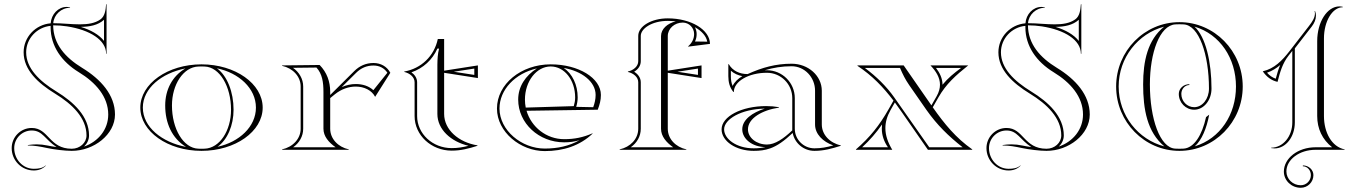

<svg xmlns="http://www.w3.org/2000/svg" viewBox="-20 -710 6435 910"><path d="M378.4 -15.3C392.6 -28.8 402 -47.6 402 -68C402 -158 329.6 -226.1 247.5 -276.3C165.7 -326.4 104 -386.8 104 -462.2C104 -527.3 155 -581.2 220 -587.5C219.9 -585.1 219.9 -583 219.9 -580.6C219.9 -491 272.7 -417.2 353.5 -367.8C433.9 -318.8 493 -251.7 493 -167.2C493 -97.4 447.1 -39.4 378.4 -15.3ZM362.7 -582.6C404.7 -583.1 444.3 -590.2 473 -616.3V-516C449.7 -545.8 410.5 -567.9 362.7 -582.6ZM196.4 74.1C181.2 87.5 161.7 90 140 90C88.9 90 47.4 46.1 47.4 -8C47.4 -54.1 84.6 -91.5 130.4 -91.5C182.2 -91.5 193.1 -48.8 248.2 -12.9C233 -15 218.4 -17.5 206.4 -20.1C188.1 -24 171 -25.8 153.7 -25.8C140.2 -25.8 126.4 -24.7 111.9 -22.5V-20.5C144.5 -20.5 171.9 -15.1 203.9 -8.3C236.7 -1.4 286.7 5 320 5C425.4 5 525 -72.7 525 -167.2C525 -260.2 457.5 -334.5 369.8 -388.1C288.4 -437.7 232.8 -501.6 232 -590C254.8 -590 276.9 -588.2 297.9 -585C404.8 -568.5 483 -521 483 -455H485V-690H483C480.7 -660.6 476.8 -632.9 456.1 -618.1C430.1 -599.5 396.4 -594.6 358.4 -594.6C339 -594.6 318.6 -595.8 297.9 -597.2C276.4 -598.7 254.5 -600 232.9 -600H232.3C235.8 -640.8 270.3 -673.2 312 -673.2V-675.2C307 -676.2 301 -677.2 296 -677.2C255.9 -677.2 223.2 -642.6 220.2 -599.5C148.4 -593.6 92 -534.4 92 -462.2C92 -379.6 158.8 -316.5 241.3 -266.1C322.6 -216.4 390 -151 390 -68C390 -33.2 358.6 -5 320 -5C212.2 -5 211.6 -103.5 130.4 -103.5C77.9 -103.5 35.4 -60.7 35.4 -8C35.4 50.5 82.2 98 140 98C162.5 98 181.9 90.9 197.4 75.1Z M1011.1 -14.3C1057.9 -47.5 1087 -115.9 1087 -190C1087 -273.3 1057.1 -350.7 1008.1 -386.3C1112.2 -364.5 1193 -291.4 1193 -200C1193 -109.4 1113.7 -36.7 1011.1 -14.3ZM795 -210C795 -309.7 849 -392.1 920 -394.7C925.3 -394.9 929.7 -395 935 -395C940.3 -395 944.7 -394.9 950 -394.7C1021.4 -392.1 1075 -300.4 1075 -190C1075 -90.3 1021 -7.9 950 -5.3C944.7 -5.1 940.3 -5 935 -5C929.7 -5 925.3 -5.1 920 -5.3C848.6 -7.9 795 -99.6 795 -210ZM645 -200C645 -86.8 774.9 5 935 5C1095.1 5 1225 -86.8 1225 -200C1225 -313.2 1095.1 -405 935 -405C774.9 -405 645 -313.2 645 -200ZM861.9 -13.7C747.2 -35.5 657 -107.8 657 -200C657 -291.5 745.7 -363.3 858.9 -385.7C796.1 -349 763 -284.5 763 -210C763 -127.2 794.7 -54.3 861.9 -13.7Z M1405 -100C1405 -52.2 1367.9 -13.2 1317 -2V0H1633V-2C1582.1 -13.2 1545 -52.2 1545 -100V-245.1L1567 -263C1598 -288.2 1633.5 -299.7 1666 -299.7C1706.4 -299.7 1742 -281.9 1758 -251L1830 -365C1814.2 -394.8 1784.6 -411.4 1750.2 -411.4C1714.7 -411.4 1684.4 -398.2 1659 -373L1545 -259.8V-274C1545 -323.8 1529.3 -366.7 1495 -402L1317 -400V-398C1367.9 -386.8 1405 -347.8 1405 -300ZM1417 -100V-300C1417 -336.8 1397 -368.7 1368.6 -388.6L1479.9 -389.9C1507.9 -359.2 1513 -318.7 1513 -274V-100C1513 -63.8 1537.8 -35.3 1570.6 -12H1369.4C1398.5 -32.7 1417 -63.9 1417 -100ZM1599.7 -297.2 1667.5 -364.5C1690.9 -387.7 1717.8 -399.4 1750.2 -399.4C1778.5 -399.4 1801.6 -387 1816 -365.2L1749.6 -282.6C1727.9 -302.4 1698.7 -311.7 1666 -311.7C1644.5 -311.7 1621.7 -307 1599.7 -297.2Z M1945 -160C1945 -69 2024 4 2121 4C2164.6 4 2201.1 -5.7 2243 -19V-21C2153.9 -35.2 2085 -95.1 2085 -170V-365L2245 -340V-400L2085 -375V-525H2055C2038 -444 1976 -385 1896 -371V-369C1922 -363 1945 -345 1945 -320ZM2053 -170C2053 -96.9 2116.6 -38.7 2200.5 -19C2173.1 -12 2149.2 -8 2121 -8C2029.9 -8 1957 -76.4 1957 -160V-320C1957 -340.9 1943.8 -357.7 1929.9 -367.2C1986.3 -386.5 2029.7 -426.9 2053 -479.7H2061C2054.4 -453.6 2053.4 -430.6 2053 -403.5ZM2130.7 -370 2228 -385V-355Z M2524.9 -385.8C2470.3 -351.4 2436 -299.9 2436 -238C2436 -126.2 2533.6 -35.4 2653.9 -35.4C2679.9 -35.4 2701.9 -38.3 2726.8 -45.6C2677.8 -17.9 2623.1 -5.9 2561.8 -5.9C2452.1 -5.9 2347.4 -92.5 2347.4 -195.6C2347.4 -284.8 2421.1 -362.2 2524.9 -385.8ZM2828 -260C2828 -340 2722.5 -405 2590 -405C2449.4 -405 2335.4 -311.2 2335.4 -195.6C2335.4 -84.3 2446.7 6.1 2561.8 6.1C2649.8 6.1 2728 -19 2789 -77L2788 -78C2744 -59 2703.3 -50.4 2653.9 -50.4C2569.8 -50.4 2498.4 -107.5 2475.6 -185L2813 -190C2822.1 -213.7 2828 -234.8 2828 -260ZM2651.9 -387.9C2735.8 -373.5 2803 -323.9 2803 -260C2803 -239.4 2798.3 -220.3 2791.6 -201.9L2711 -203.6C2715.2 -217.5 2718 -232.9 2718 -248C2718 -308.3 2692.3 -360.7 2651.9 -387.9ZM2471.8 -200.1C2469.3 -212.3 2468 -225 2468 -238C2468 -324.7 2522.7 -395 2590 -395C2655.1 -395 2706 -330.8 2706 -248C2706 -234.5 2703.4 -220.1 2699.5 -207Z M3005 -100C3005 -51 2967 -13 2917 -2V0H3233V-2C3183 -13 3145 -51 3145 -100V-365L3305 -340V-400L3145 -375V-539C3145 -574.3 3176.8 -603 3216 -603C3245.7 -603 3269.8 -578.7 3269.8 -548.7C3269.8 -525.3 3259.1 -505.7 3241 -490L3242 -489L3345 -502C3345 -568.8 3255.4 -623 3145 -623C3068 -623 3005 -586 3005 -540V-420C3005 -395 2982 -377 2956 -371V-369C2982 -363 3005 -345 3005 -320ZM3113 -100C3113 -63.9 3137.7 -35.3 3170.5 -12H2969.5C2998.6 -32.7 3017 -63.3 3017 -100V-320C3017 -342.7 3002.4 -359.7 2985.6 -370C3003.8 -381.1 3017 -397.7 3017 -420V-540C3017 -574.2 3069.2 -611 3145 -611C3158.4 -611 3169.7 -610.3 3183 -608.7C3143.4 -599.5 3113 -572.8 3113 -539ZM3273.4 -581.2C3307.2 -562.5 3327.7 -537.6 3332.1 -512.5L3274 -513.3C3279.4 -524.6 3281.8 -535.7 3281.8 -548.7C3281.8 -560.3 3278.7 -571.6 3273.4 -581.2ZM3190.7 -370 3288 -385V-355Z M3735 -245V-92C3693 -52 3653.1 -25 3615 -25C3565.3 -25 3525 -57.3 3525 -97C3525 -149 3591.7 -188 3672 -200V-202C3650.8 -205.7 3632.6 -207.2 3611.1 -207.2C3494.6 -207.2 3400 -157.9 3400 -97C3400 -40.7 3468.1 5 3552 5C3580.3 5 3604.6 2.5 3631 -7C3663.7 -18.7 3695.7 -41 3737 -79.7C3746.4 -31.4 3789 5 3840 5C3884.6 5 3922 -5.4 3965 -19V-21C3913 -32.4 3875 -71.8 3875 -120V-280C3875 -350.7 3810.9 -408 3732 -408C3656.4 -408 3592.8 -390.2 3523.3 -358.9C3485.3 -358.9 3452.1 -374.5 3434 -406H3432V-349C3432 -320.4 3438.3 -295.5 3456 -274H3458C3458 -324.3 3528.2 -365.1 3614.7 -365.1C3681.1 -365.1 3735 -311.3 3735 -245ZM3498.4 -349.1C3477.4 -336.9 3461.2 -321.2 3452.4 -302.6C3446.3 -316.7 3444 -331.5 3444 -349V-374.8C3459.2 -361.3 3478 -352.9 3498.4 -349.1ZM3608 -13C3588.7 -8.5 3571.9 -7 3552 -7C3470.7 -7 3412 -51.3 3412 -97C3412 -144.4 3491.9 -193.2 3604.9 -195.2C3546.4 -176.9 3498 -142.9 3498 -97C3498 -50.6 3547.3 -13 3608 -13ZM3604.1 -376.9C3645.2 -389.3 3686.4 -396 3732 -396C3793.3 -396 3843 -344 3843 -280V-120C3843 -74.5 3879.8 -38.3 3929.4 -20.8C3897.8 -12 3872 -7 3840 -7C3788.7 -7 3747 -48.7 3747 -100V-245C3747 -317.9 3687.7 -377.1 3614.7 -377.1C3611.5 -377.1 3607.6 -377 3604.1 -376.9Z M4447.1 -308.5C4447.1 -338.1 4434.1 -364.8 4416.2 -388H4535.2C4501.3 -363 4473.8 -340.8 4447.1 -308.5ZM4378 0H4588V-2C4510 -56.8 4456.2 -122.7 4400.9 -201.5L4428 -249C4464 -311.9 4510 -353 4569 -400H4390C4416.8 -371.9 4435.1 -342 4435.1 -308.5C4435.1 -291.2 4430.2 -272.9 4419 -253.4L4394.5 -210.6C4392.4 -213.7 4390.2 -216.8 4388 -220L4263 -400H4044V-398C4114.2 -351.5 4166.4 -296.8 4214.7 -233.1L4192 -193C4148.3 -115.8 4103 -59 4037 -2V0H4209C4188.2 -34.6 4176.3 -68.2 4176.3 -102.6C4176.3 -130.3 4184 -158.5 4200.7 -188.1L4221.3 -224.4C4231.9 -210.1 4242.5 -195.3 4253 -180ZM4160.5 -120.1 4159.4 -100C4159.4 -68.8 4170.1 -38.2 4188.5 -12H4066.2C4103.3 -46.5 4132.9 -80.6 4160.5 -120.1ZM4384.3 -12 4219.6 -246.6C4181.2 -301.3 4133.2 -347.7 4079.1 -388H4245.7C4258.4 -358 4270.8 -333.2 4289.3 -306.5L4371.7 -188C4421.6 -117.5 4474.5 -65.6 4542.5 -12Z M4998.4 -15.3C5012.6 -28.8 5022 -47.6 5022 -68C5022 -158 4949.6 -226.1 4867.5 -276.3C4785.7 -326.4 4724 -386.8 4724 -462.2C4724 -527.3 4775 -581.2 4840 -587.5C4839.9 -585.1 4839.9 -583 4839.9 -580.6C4839.9 -491 4892.7 -417.2 4973.5 -367.8C5053.9 -318.8 5113 -251.7 5113 -167.2C5113 -97.4 5067.1 -39.4 4998.4 -15.3ZM4982.7 -582.6C5024.7 -583.1 5064.3 -590.2 5093 -616.3V-516C5069.7 -545.8 5030.5 -567.9 4982.7 -582.6ZM4816.4 74.1C4801.2 87.5 4781.7 90 4760 90C4708.9 90 4667.4 46.1 4667.4 -8C4667.4 -54.1 4704.6 -91.5 4750.4 -91.5C4802.2 -91.5 4813.1 -48.8 4868.2 -12.9C4853 -15 4838.4 -17.5 4826.4 -20.1C4808.1 -24 4791 -25.8 4773.7 -25.8C4760.2 -25.8 4746.4 -24.7 4731.9 -22.5V-20.5C4764.5 -20.5 4791.9 -15.1 4823.9 -8.3C4856.7 -1.4 4906.7 5 4940 5C5045.4 5 5145 -72.7 5145 -167.2C5145 -260.2 5077.5 -334.5 4989.8 -388.1C4908.4 -437.7 4852.8 -501.6 4852 -590C4874.8 -590 4896.9 -588.2 4917.9 -585C5024.8 -568.5 5103 -521 5103 -455H5105V-690H5103C5100.7 -660.6 5096.8 -632.9 5076.1 -618.1C5050.1 -599.5 5016.4 -594.6 4978.4 -594.6C4959 -594.6 4938.6 -595.8 4917.9 -597.2C4896.4 -598.7 4874.5 -600 4852.9 -600H4852.3C4855.8 -640.8 4890.3 -673.2 4932 -673.2V-675.2C4927 -676.2 4921 -677.2 4916 -677.2C4875.9 -677.2 4843.2 -642.6 4840.2 -599.5C4768.4 -593.6 4712 -534.4 4712 -462.2C4712 -379.6 4778.8 -316.5 4861.3 -266.1C4942.6 -216.4 5010 -151 5010 -68C5010 -33.2 4978.6 -5 4940 -5C4832.2 -5 4831.6 -103.5 4750.4 -103.5C4697.9 -103.5 4655.4 -60.7 4655.4 -8C4655.4 50.5 4702.2 98 4760 98C4782.5 98 4801.9 90.9 4817.4 75.1Z M5722 -290C5722 -415.6 5694.6 -535.5 5641.3 -583.9C5762.7 -547.6 5838 -433.3 5838 -300C5838 -167.2 5763.4 -53.2 5642.6 -16.4C5675.8 -45.8 5698.7 -100.8 5711.1 -166.5L5696.2 -155C5677.3 -69.5 5639.9 -9.1 5590 -5.6C5583 -5.2 5577 -5 5570 -5C5563 -5 5557 -5.2 5550 -5.6C5477.6 -9.4 5430 -147.4 5430 -310C5430 -460.4 5476.4 -589.2 5550 -594.4C5557 -594.8 5563 -595 5570 -595C5577 -595 5583 -594.8 5590 -594.4C5662.4 -590.6 5710 -452.6 5710 -290C5710 -241.4 5678.7 -202 5640 -202C5606.3 -202 5579 -230.2 5579 -265C5579 -288.2 5596 -307 5617 -307V-311C5589.4 -311 5567 -290.4 5567 -265C5567 -223.6 5599.7 -190 5640 -190C5685.3 -190 5722 -234.8 5722 -290ZM5270 -300C5270 -131.6 5404.4 5 5570 5C5735.6 5 5870 -131.6 5870 -300C5870 -468.4 5735.6 -605 5570 -605C5404.4 -605 5270 -468.4 5270 -300ZM5497.4 -583.6C5419.3 -520.6 5398 -420.2 5398 -310C5398 -192.1 5416.9 -84 5498.7 -16.1C5374.3 -48.3 5282 -163.2 5282 -300C5282 -436.4 5373.6 -550.9 5497.4 -583.6Z M6255 -528C6255 -609.5 6295 -675.7 6344.3 -675.7V-677.7C6338.7 -678.8 6334 -679.7 6328.3 -679.7C6270.2 -679.7 6223 -605.9 6223 -515V-160C6223 -100.2 6247 -48.8 6293.7 -12H6215C6132.2 -12 6065 39.6 6065 103.2C6065 145.6 6100.8 180 6145 180C6178.1 180 6205 153.1 6205 120C6205 94.6 6182.6 74 6155 74V78C6176 78 6193 96.8 6193 120C6193 146.5 6171.5 168 6145 168C6107.5 168 6077 138.7 6077 102.5C6077 45.9 6138.8 0 6215 0H6353V-2C6291.7 -14.3 6255 -82.2 6255 -160ZM6184.7 -587.7 6092.8 -469C6056.8 -422.5 6019.8 -384.7 5965 -372C5982.6 -346.2 6005.1 -328.7 6035 -322C6047 -368.5 6058.1 -408.9 6086.9 -445.9L6105 -469V-130C6105 -62.8 6060.2 -10 6005 -10V-8C6010.6 -7.1 6016 -6.6 6021.1 -6.6C6074 -6.6 6117 -60.9 6117 -130V-480.7L6197 -584.1C6209.4 -600.2 6217 -618 6217 -635.8C6217 -643.2 6215.7 -650.7 6212.7 -658L6210.7 -657.2C6211.7 -653.3 6212.2 -649.5 6212.2 -645.7C6212.2 -626.1 6199.4 -606.8 6184.7 -587.7ZM6047.5 -401.8C6038.8 -381.1 6032.1 -358.1 6026.5 -336.9C6009.1 -343.2 5996.8 -352.3 5985.2 -365.4C6009.8 -373.9 6029.1 -386.2 6047.5 -401.8Z"/></svg>

Font: SortefaxS01
Style: Medium
Weight: 500
Designer: gluk
Foundry: gluk
Version: Version 0.261